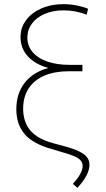

<svg xmlns="http://www.w3.org/2000/svg" viewBox="-20 -737 516 936"><path d="M289.1 -686.5Q238.3 -686.5 198.2 -669.4Q158.2 -652.3 135.7 -622.1Q113.3 -591.8 113.3 -553.7Q113.3 -513.7 138.4 -483.6Q163.6 -453.6 210 -437.3Q256.3 -420.9 318.4 -420.9H381.8V-389.6H315.4Q248 -389.6 198 -368.9Q147.9 -348.1 120.6 -307.4Q93.3 -266.6 92.8 -208Q92.8 -143.6 127 -102.1Q161.1 -60.5 238.3 -39.1L286.1 -26.4Q334.5 -13.7 362.5 -0.5Q390.6 12.7 403.3 28.6Q416 44.4 416 66.4Q416 115.7 357.4 178.7L335 159.2Q359.9 132.8 371.8 109.9Q383.8 86.9 382.8 70.3Q382.8 55.2 372.1 43.9Q361.3 32.7 337.9 22.9Q314.5 13.2 273.4 2L234.4 -9.8Q142.1 -34.7 100.8 -82.5Q59.6 -130.4 59.6 -204.1Q59.6 -281.2 100.3 -333.3Q141.1 -385.3 215.8 -405.8Q151.4 -423.3 115.7 -462.4Q80.1 -501.5 80.1 -556.6Q80.1 -602.5 107.2 -638.9Q134.3 -675.3 181.9 -696Q229.5 -716.8 289.1 -716.8Q320.3 -716.8 352.5 -710.7Q384.8 -704.6 409.2 -694.3L402.3 -665Q350.6 -686.5 289.1 -686.5Z"/></svg>

Font: Pretendard GOV Thin
Style: Regular
Weight: 100
Designer: Base glyphs from Inter by Rasmus Andersson; Hangeul glyphs from Noto Sans CJK(Source Han Sans) by Jang Soo-young and Kan
Foundry: Kil Hyung-jin
Version: Version 1.309